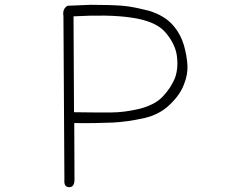

<svg xmlns="http://www.w3.org/2000/svg" viewBox="-20 -772 1040 799"><path d="M357 -752Q398 -752 431.5 -751Q465 -750 490 -748Q516 -746 544.5 -740Q573 -734 604 -726Q665 -706 698 -669Q715 -650 726.5 -629Q738 -608 745 -585Q758 -539 760 -500Q762 -462 746 -422Q739 -402 724.5 -380.5Q710 -359 688 -338Q645 -295 578 -280Q509 -265 450 -262Q420 -261 379.5 -260Q339 -259 289 -260L290 -25Q290 7 268 7Q245 7 248 -25L244 -705Q239 -735 261 -748ZM288 -305Q338 -304 376.5 -304Q415 -304 442 -304Q496 -304 560 -319Q626 -336 658 -371Q691 -406 708 -447Q723 -488 716 -540Q709 -591 666 -640Q625 -685 525 -699Q476 -706 416.5 -707Q357 -708 286 -704Z"/></svg>

Font: Yomogi
Style: Regular
Weight: 400
Designer: satsuyako
Foundry: satsuyako
Version: Version 3.100